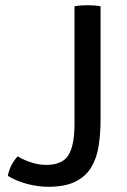

<svg xmlns="http://www.w3.org/2000/svg" viewBox="-20 -707 486 737"><path d="M48 -107Q70.5 -93 99.8 -83.5Q129 -74 157 -74Q219.5 -74 242.8 -111.5Q266 -149 266 -232V-683Q277.5 -685 291.2 -686Q305 -687 317 -687Q328.5 -687 341.8 -686Q355 -685 366 -683V-247Q366 -192.5 358.5 -145.8Q351 -99 329.8 -64Q308.5 -29 268.8 -9.5Q229 10 165 10Q126 10 84.2 -1Q42.5 -12 10 -32Q18.5 -75.5 48 -107Z"/></svg>

Font: Signika Negative SC
Style: Regular
Weight: 400
Designer: Anna Giedryś
Foundry: Anna Giedryś
Version: Version 2.000; ttfautohint (v1.8.3) -l 8 -r 50 -G 200 -x 9 -